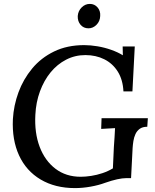

<svg xmlns="http://www.w3.org/2000/svg" viewBox="-20 -947 794 983"><path d="M364 16Q262 16 188 -28Q114 -72 77.5 -151.5Q41 -231 46 -337Q50 -407 74.5 -474Q99 -541 144.5 -596Q190 -651 257 -683.5Q324 -716 411 -716Q443 -716 479 -710Q515 -704 549 -692Q583 -680 609 -664L608 -709H670L658 -479H612Q609 -539 583 -580.5Q557 -622 514 -643.5Q471 -665 417 -665Q364 -665 318.5 -641.5Q273 -618 239 -576.5Q205 -535 184.5 -479Q164 -423 161 -359Q156 -267 183 -195.5Q210 -124 264 -83Q318 -42 393 -42Q418 -42 447 -46.5Q476 -51 504.5 -60.5Q533 -70 558 -85L563 -194Q565 -220 566.5 -245Q568 -270 569 -291Q553 -290 533 -289Q513 -288 498 -287L500 -342H737L734 -298Q710 -298 695.5 -287.5Q681 -277 673.5 -260.5Q666 -244 663 -225Q660 -206 659 -190L651 -35H626Q607 -35 579.5 -29Q552 -23 518 -11Q486 1 444.5 8.5Q403 16 364 16ZM440 -927Q464 -927 479.5 -909Q495 -891 493 -865Q492 -838 474 -820Q456 -802 433 -802Q408 -802 392.5 -820Q377 -838 378 -865Q380 -891 398 -909Q416 -927 440 -927Z"/></svg>

Font: Lora Medium
Style: Italic
Weight: 500
Italic angle: -3°
Designer: Olga Karpushina, Alexei Vanyashin (Cyrillic)
Foundry: Cyreal
Version: Version 3.004